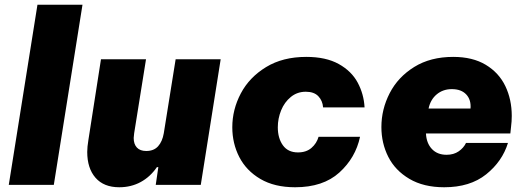

<svg xmlns="http://www.w3.org/2000/svg" viewBox="-20 -780 2214 810"><path d="M207 0H17L138 -760H328Z M348 -139Q348 -160 353 -190L406 -530H596L546 -218Q544 -204 544 -198Q544 -172 557.5 -157.5Q571 -143 597 -143Q629 -143 647 -163Q665 -183 671 -218L721 -530H911L827 0H637L648 -75H642Q614 -34 573.5 -12Q533 10 483 10Q418 10 383 -30Q348 -70 348 -139Z M960 -243Q960 -318 996 -386Q1032 -454 1102.5 -497Q1173 -540 1272 -540Q1355 -540 1409 -510Q1463 -480 1489 -431.5Q1515 -383 1518 -327H1343Q1341 -355 1323 -374Q1305 -393 1270 -393Q1234 -393 1207 -371Q1180 -349 1166 -314.5Q1152 -280 1152 -243Q1152 -197 1173.5 -167Q1195 -137 1237 -137Q1272 -137 1294 -156Q1316 -175 1324 -203H1499Q1480 -114 1411.5 -52Q1343 10 1225 10Q1138 10 1078.5 -25Q1019 -60 989.5 -117.5Q960 -175 960 -243Z M1589 -244Q1589 -319 1624 -387Q1659 -455 1727.5 -497.5Q1796 -540 1892 -540Q1974 -540 2029.5 -506.5Q2085 -473 2112 -416.5Q2139 -360 2139 -291Q2139 -268 2136 -245L2133 -217H1777Q1779 -176 1802 -151.5Q1825 -127 1864 -127Q1894 -127 1915 -141.5Q1936 -156 1946 -177H2123Q2099 -99 2031 -44.5Q1963 10 1854 10Q1767 10 1707 -25.5Q1647 -61 1618 -118.5Q1589 -176 1589 -244ZM1965 -322Q1968 -359 1947 -381.5Q1926 -404 1886 -404Q1849 -404 1822.5 -382Q1796 -360 1788 -322Z"/></svg>

Font: Be Vietnam Black
Style: Italic
Weight: 900
Italic angle: -9°
Designer: Lam Bao; Tony Le; Vietanh Nguyen
Foundry: Yellow Type Foundry
Version: Version 5.000